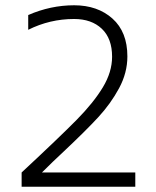

<svg xmlns="http://www.w3.org/2000/svg" viewBox="-20 -708 590 728"><path d="M62 -54Q207 -189 271 -254Q335 -319 370 -377Q405 -435 405 -493Q405 -562 366 -599Q327 -636 261 -636Q169 -636 87 -595V-651Q172 -688 261 -688Q350 -688 406.5 -637.5Q463 -587 463 -494Q463 -432 431.5 -373.5Q400 -315 352.5 -263.5Q305 -212 221 -133Q181 -96 139 -54H493V0H62Z"/></svg>

Font: Biryani ExtraLight
Style: Regular
Weight: 275
Designer: Dan Reynolds and Mathieu Reguer
Foundry: Dan Reynolds and Mathieu Reguer
Version: Version 1.004; ttfautohint (v1.1) -l 5 -r 5 -G 72 -x 0 -D la